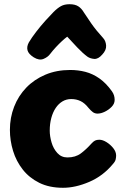

<svg xmlns="http://www.w3.org/2000/svg" viewBox="-20 -887 600 911"><path d="M279 4Q214 4 166.5 -19.5Q119 -43 88 -82.5Q57 -122 42 -171Q27 -220 27 -271Q27 -329 47 -380.5Q67 -432 104.5 -471Q142 -510 195 -532.5Q248 -555 313 -555Q351 -555 385.5 -546Q420 -537 451.5 -515Q483 -493 511 -454Q518 -444 521 -434Q524 -424 524 -413Q524 -395 510 -380.5Q496 -366 477.5 -357Q459 -348 443 -348Q430 -348 420.5 -355Q411 -362 400 -375Q382 -398 362 -407.5Q342 -417 318 -417Q295 -417 276.5 -406Q258 -395 244.5 -375Q231 -355 223.5 -327.5Q216 -300 216 -267Q216 -241 224.5 -211.5Q233 -182 252 -161Q271 -140 300 -140Q338 -140 363.5 -159Q389 -178 414 -206Q423 -216 431 -220Q439 -224 451 -224Q467 -224 485.5 -212.5Q504 -201 517.5 -184Q531 -167 531 -149Q531 -142 529 -131.5Q527 -121 516 -109Q469 -52 403.5 -24Q338 4 279 4ZM218 -631Q207 -616 186.5 -607.5Q166 -599 140 -615Q115 -631 110.5 -648.5Q106 -666 117 -686Q130 -708 151.5 -736Q173 -764 196 -789.5Q219 -815 234 -830Q253 -849 269.5 -858Q286 -867 310 -867Q336 -867 351.5 -857Q367 -847 378 -828Q390 -809 413 -776Q436 -743 469 -707Q482 -693 483.5 -671Q485 -649 465 -628Q446 -606 427 -607.5Q408 -609 395 -618Q372 -635 346.5 -662Q321 -689 299 -713Q288 -705 274 -692Q260 -679 245.5 -663.5Q231 -648 218 -631Z"/></svg>

Font: Playpen Sans ExtraBold
Style: Regular
Weight: 800
Designer: Laura Meseguer, Veronika Burian, José Scaglione
Foundry: TypeTogether
Version: Version 1.001